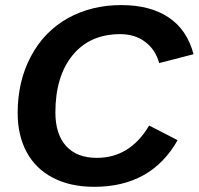

<svg xmlns="http://www.w3.org/2000/svg" viewBox="-20 -718 774 748"><path d="M195.8 -279.8Q195.8 -195.3 237.5 -149.2Q279.3 -103 356.9 -103Q486.8 -103 561 -229L671.9 -171.9Q569.3 9.8 347.2 9.8Q253.9 9.8 186.3 -25.4Q118.7 -60.5 83.7 -125.7Q48.8 -190.9 48.8 -277.8Q48.8 -400.9 100.1 -497.8Q151.4 -594.7 243.4 -646.5Q335.4 -698.2 452.6 -698.2Q564.9 -698.2 637 -650.1Q709 -602.1 733.9 -506.8L600.1 -472.2Q585.9 -524.4 545.9 -554.7Q505.9 -585 448.2 -585Q330.1 -585 262.9 -502.9Q195.8 -420.9 195.8 -279.8Z"/></svg>

Font: Liberation Sans
Style: Bold Italic
Weight: 700
Italic angle: -12°
Designer: Steve Matteson
Foundry: Ascender Corporation
Version: Version 2.1.5